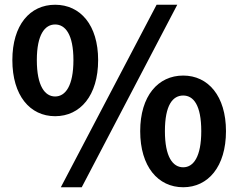

<svg xmlns="http://www.w3.org/2000/svg" viewBox="-20 -774 1003 808"><path d="M212 -285C318 -285 393 -372 393 -521C393 -669 318 -754 212 -754C106 -754 32 -669 32 -521C32 -372 106 -285 212 -285ZM212 -368C169 -368 135 -412 135 -521C135 -629 169 -671 212 -671C255 -671 289 -629 289 -521C289 -412 255 -368 212 -368ZM236 14H324L726 -754H639ZM751 14C856 14 931 -73 931 -222C931 -370 856 -456 751 -456C645 -456 570 -370 570 -222C570 -73 645 14 751 14ZM751 -70C707 -70 674 -114 674 -222C674 -332 707 -372 751 -372C794 -372 827 -332 827 -222C827 -114 794 -70 751 -70Z"/></svg>

Font: Noto Sans TC
Style: Bold
Weight: 700
Designer: Ryoko NISHIZUKA 西塚涼子 (kana, bopomofo & ideographs); Paul D. Hunt (Latin, Greek & Cyrillic); Sandoll Communications 산돌커뮤니
Foundry: Adobe
Version: Version 2.004;hotconv 1.0.118;makeotfexe 2.5.65603